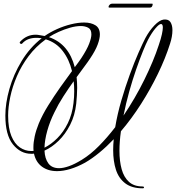

<svg xmlns="http://www.w3.org/2000/svg" viewBox="-20 -876 954 1040"><path d="M753 144Q694 144 658.5 117Q623 90 608 43.5Q593 -3 593 -63Q593 -92 596 -122Q558 -82 518.5 -49.5Q479 -17 441 5Q399 28 360.5 39.5Q322 51 289 51Q240 51 207 26.5Q174 2 164 -44Q160 -43 156.5 -43Q153 -43 149 -43Q91 -43 50 -94Q9 -145 9 -250Q9 -317 31 -394.5Q53 -472 97 -545Q141 -618 206 -669Q203 -669 200 -669.5Q197 -670 194 -670Q190 -671 185 -671Q180 -671 175 -671Q154 -671 134.5 -664Q115 -657 100 -640Q98 -638 95 -638Q91 -638 88 -642Q85 -646 89 -650Q124 -688 173 -688Q178 -688 183 -687.5Q188 -687 193 -686L222 -681Q252 -702 289 -718.5Q326 -735 364.5 -744.5Q403 -754 436 -754Q473 -754 497 -739Q521 -724 521 -689Q521 -667 509 -634.5Q497 -602 468 -559Q457 -542 437.5 -516Q418 -490 395 -458Q398 -430 398 -400Q398 -380 396.5 -359Q395 -338 393 -315Q386 -251 360 -200Q334 -149 297.5 -113.5Q261 -78 221 -60Q223 -17 242 9Q261 35 300 35Q323 35 354 24Q385 13 424 -11Q471 -40 516 -85.5Q561 -131 604 -187Q616 -259 637.5 -332.5Q659 -406 683.5 -473Q708 -540 730.5 -591Q753 -642 767 -669Q789 -710 816.5 -738.5Q844 -767 866 -770Q893 -773 903.5 -756Q914 -739 914 -713Q914 -678 901 -639Q876 -560 835.5 -476.5Q795 -393 744 -313Q693 -233 635 -165Q631 -137 629 -110.5Q627 -84 627 -59Q627 -3 639 40.5Q651 84 678.5 109Q706 134 752 134Q760 134 760 139Q760 144 753 144ZM649 -250Q712 -343 762 -444.5Q812 -546 840 -632Q852 -667 857 -690.5Q862 -714 862 -727Q862 -746 852 -746Q842 -746 822 -722.5Q802 -699 782 -661Q771 -640 754 -598Q737 -556 717.5 -500Q698 -444 680 -380Q662 -316 649 -250ZM385 -512Q396 -526 405 -539Q414 -552 421 -562Q451 -608 463 -639.5Q475 -671 475 -690Q475 -717 457.5 -726Q440 -735 418 -735Q391 -735 359.5 -726Q328 -717 298 -703.5Q268 -690 245 -675Q300 -656 334.5 -615Q369 -574 385 -512ZM149 -58Q152 -58 155 -58Q158 -58 162 -59Q161 -64 161 -69Q161 -74 161 -79Q161 -105 168 -137.5Q175 -170 190 -207Q210 -255 241.5 -305.5Q273 -356 307 -404Q341 -452 370 -491Q355 -554 319.5 -600Q284 -646 228 -663Q174 -624 135 -572Q96 -520 71.5 -463Q47 -406 35.5 -350.5Q24 -295 24 -250Q24 -182 41.5 -139.5Q59 -97 87.5 -77.5Q116 -58 149 -58ZM221 -76Q257 -94 290.5 -127.5Q324 -161 347.5 -209Q371 -257 378 -317Q380 -334 381 -349.5Q382 -365 382 -381Q382 -411 379 -436Q351 -397 323 -353.5Q295 -310 275 -268Q250 -218 236 -167.5Q222 -117 221 -76ZM571 -835Q568 -835 568 -839Q568 -844 573.5 -850Q579 -856 586 -856H805Q807 -856 807 -853Q807 -847 803.5 -841Q800 -835 792 -835Z"/></svg>

Font: Mea Culpa
Style: Regular
Weight: 400
Designer: Robert E. Leuschke
Foundry: Robert E. Leuschke
Version: Version 1.010; ttfautohint (v1.8.3)